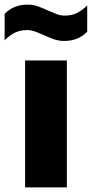

<svg xmlns="http://www.w3.org/2000/svg" viewBox="-60 -810 397 830"><path d="M48.5 0V-548.5H229V0ZM217.5 -633Q193 -633 171.2 -641Q149.5 -649 129.5 -658Q111 -666.5 93.2 -673.2Q75.5 -680 57 -680Q28.5 -680 6 -669.5Q-16.5 -659 -40 -636V-750Q-1.5 -790 59.5 -790Q84 -790 105.8 -782Q127.5 -774 147.5 -764.5Q166 -756.5 183.8 -749.5Q201.5 -742.5 220 -742.5Q248.5 -742.5 271 -753Q293.5 -763.5 317 -786.5V-673Q278.5 -633 217.5 -633Z"/></svg>

Font: Encode Sans SmCnd XBd
Style: Regular
Weight: 800
Width: 4
Designer: Multiple Designers
Foundry: Impallari Type
Version: Version 3.002; ttfautohint (v1.8.3) -l 8 -r 50 -G 200 -x 14 